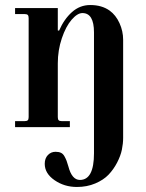

<svg xmlns="http://www.w3.org/2000/svg" viewBox="-20 -506 582 764"><path d="M40 0V-24H78Q87 -24 90.5 -27.5Q94 -31 94 -40V-434Q94 -443 90.5 -446.5Q87 -450 78 -450H40V-474H210V-385L215 -384Q235 -430 266.5 -458Q298 -486 339 -486Q385 -486 416 -464Q441 -446 455.5 -414Q470 -382 470 -348V43Q470 65 465 89.5Q460 114 446 141Q432 168 412 189Q392 210 359 224Q326 238 286 238Q236 238 197 211Q158 184 158 146Q158 124 170.5 111Q183 98 201 98Q214 98 222.5 102Q231 106 236.5 116Q242 126 245 134Q248 142 252 156Q266 210 298 210Q354 210 354 104V-377Q354 -454 308 -454Q288 -454 265 -427.5Q242 -401 226 -353.5Q210 -306 210 -254V-40Q210 -31 213.5 -27.5Q217 -24 226 -24H258V0Z"/></svg>

Font: Old Standard TT
Style: Bold
Weight: 700
Designer: Alexey Kryukov <alexios@thessalonica.org.ru>
Version: Version 2.2